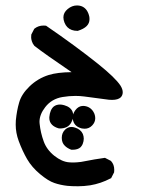

<svg xmlns="http://www.w3.org/2000/svg" viewBox="-20 -332 540 686"><path d="M36.1 113.3Q36.1 106 36.6 98.1Q40 63 48.3 34.7Q56.6 4.4 85.9 -23.7Q115.2 -51.8 153.8 -64Q185.1 -73.7 235.8 -74.2Q140.1 -139.2 103 -168Q96.2 -176.3 93.8 -184.6Q91.3 -192.9 91.3 -198.2Q91.3 -203.6 91.8 -208.5L102.1 -228.5L103.5 -230Q117.2 -240.7 135.7 -240.7Q139.2 -240.7 144.5 -240.2Q248 -169.4 330.6 -103.5Q392.6 -53.7 410.6 -25.9Q418.5 -13.2 418.5 -2.4Q418.5 8.3 411.6 15.6Q401.9 24.9 380.4 24.9Q375 24.9 369.1 24.4Q369.1 24.4 280.8 12.7Q265.6 10.7 249.5 10.7Q227.1 10.7 203.6 14.6Q164.6 21 141.6 50.8Q121.1 77.1 121.1 103.5Q121.1 106.9 121.6 110.4Q125 142.6 136.2 173.3Q147 203.1 174.1 224.6Q201.2 246.1 227.1 248Q233.4 248.5 236.8 248.5Q240.2 248.5 244.1 248.5Q248 248.5 254.9 248Q269.5 247.1 284.7 243.7Q315.9 237.3 355 231.9L376 242.7L377 243.7Q388.2 255.9 388.2 274.9Q388.2 278.3 387.7 283.7L377 304.7L374.5 305.7Q340.3 323.7 302.2 330.1Q279.3 333.5 258.8 333.5Q235.8 333.5 220.7 332Q195.3 329.1 174.3 321.8Q152.3 314.5 123 290Q93.8 265.6 76.9 236.6Q60.1 207.5 46.9 171.9Q36.1 142.6 36.1 113.3ZM212.9 130.9Q222.7 121.6 235.4 121.6Q241.7 121.6 248.5 124Q268.6 130.4 275.9 146.5Q279.3 154.8 279.3 163.6Q279.3 172.4 275.4 182.6Q272.9 188.5 268.1 193.8Q258.3 203.1 238.8 203.1Q237.3 203.1 234.9 203.1Q219.7 197.3 211.4 188.5Q200.7 178.2 200.7 160.4Q200.7 142.6 212.9 130.9ZM156.2 89.8Q156.2 87.9 156.2 86.4Q158.7 59.6 172.4 48.3Q181.6 41.5 194.3 41.5Q201.2 41.5 209.5 43.9Q232.4 50.3 239.3 67.4Q241.7 73.7 241.7 80.6Q241.7 92.3 234.4 106Q223.1 127 193.8 127Q190.4 127 189 126.5Q174.3 122.1 166 113.8Q156.2 104 156.2 89.8ZM239.7 88.4Q239.7 74.7 249 62Q260.3 46.4 276.9 46.4Q287.6 46.4 297.9 51.8Q311 59.1 317.4 74.7Q320.3 82.5 320.3 90.3Q320.3 105 309.1 116.5Q297.9 127.9 282.7 127.9Q277.3 127.9 272.5 127Q247.6 120.6 241.7 100.6Q239.7 94.2 239.7 88.4ZM256.8 -221.7Q233.9 -221.7 220.7 -234.9Q214.4 -241.2 210.4 -251.2Q206.5 -261.2 206.5 -270Q206.5 -287.1 221.9 -299.8Q237.3 -312.5 254.9 -312.5Q277.8 -312.5 290 -294.9Q296.4 -285.6 299.3 -271.5Q299.8 -267.6 299.8 -263.7Q299.8 -249 289.6 -238.8Q279.3 -228.5 257.8 -221.7Z"/></svg>

Font: Bakudai
Style: Bold
Weight: 700
Version: Version 1.48